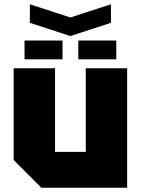

<svg xmlns="http://www.w3.org/2000/svg" viewBox="-20 -880 660 900"><path d="M576 -560V0H174L44 -130V-560H238V-168H382V-560ZM95 -602V-690H273V-602ZM347 -602V-690H525V-602ZM500 -860V-773L310 -711L120 -773V-860L310 -798Z"/></svg>

Font: Tektur ExtraBold
Style: Regular
Weight: 800
Designer: Adam Jagosz
Foundry: Adam Jagosz
Version: Version 1.005;gftools[0.9.30]